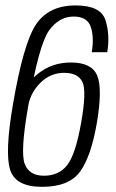

<svg xmlns="http://www.w3.org/2000/svg" viewBox="-20 -700 438 725"><path d="M138.5 5.5Q241.5 5.5 283 -52.8Q324.5 -111 346 -237.5Q367.5 -365.5 347 -414.8Q326.5 -464 247.5 -464Q175.5 -464 122.5 -420.8Q69.5 -377.5 58 -319L87 -303.5Q97 -353 134.2 -389Q171.5 -425 222.5 -425Q274 -425 291 -391Q308 -357 286 -234.5Q265.5 -118 234.2 -77.2Q203 -36.5 146 -36.5Q89.5 -36.5 73 -82Q56.5 -127.5 86 -296Q127 -532.5 165.2 -585Q203.5 -637.5 258 -637.5Q309 -637.5 322.5 -599.2Q336 -561 326.5 -503H385Q396 -568.5 378.2 -624Q360.5 -679.5 265.5 -679.5Q164 -679.5 116 -607.8Q68 -536 28.5 -303.5Q-2 -125 18 -59.8Q38 5.5 138.5 5.5Z"/></svg>

Font: Anybody SemiCondensed Light
Style: Italic
Weight: 300
Width: 4
Italic angle: -10°
Version: Version 1.113;gftools[0.9.25]